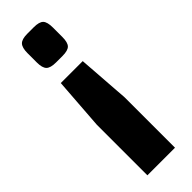

<svg xmlns="http://www.w3.org/2000/svg" viewBox="-237 -520 718 718"><g transform="rotate(-45 121.5 -161.0)"><path d="M105 -507H139Q168 -507 178.5 -496Q189 -485 189 -455V-406Q189 -377 178.5 -366Q168 -355 139 -355H105Q76 -355 65 -366Q54 -377 54 -406V-455Q54 -484 65 -495.5Q76 -507 105 -507ZM194 -82V185H48V-82L63 -288H179Z"/></g></svg>

Font: exo2condensed_b
Style: Bold
Weight: 700
Width: 3
Designer: Natanael Gama
Version: Version 1.001;PS 001.001;hotconv 1.0.70;makeotf.lib2.5.58329